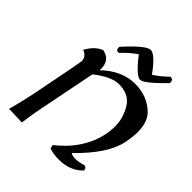

<svg xmlns="http://www.w3.org/2000/svg" viewBox="-238 -1044 1206 1206"><g transform="rotate(45 365.0 -441.0)"><path d="M482.4 6.8Q428.2 6.8 395.5 -6.8L390.6 -30.8Q468.8 -92.8 514.2 -163.1Q585 -272.5 585 -393.1Q585 -463.4 545.7 -529.5Q506.3 -595.7 415.5 -595.7Q346.7 -595.7 252.9 -521L182.1 -165.5Q164.1 -80.1 153.3 5.9L36.1 2Q59.1 -83 77.1 -168Q147 -520.5 147 -530.3Q147 -573.7 103 -588.9Q138.7 -655.3 192.9 -676.8Q267.1 -663.1 267.1 -584.5L266.6 -571.8Q368.7 -669.4 485.4 -669.4Q592.3 -669.4 663.6 -601.6Q710.9 -556.6 710.9 -466.3Q710.9 -420.4 698.7 -362.8Q671.9 -236.8 510.7 -79.6Q525.4 -69.8 553.2 -69.8Q583.5 -69.8 620.1 -82.5Q642.6 -79.6 642.6 -58.1V-57.1Q584 6.8 482.4 6.8ZM488.3 -708.5Q453.1 -708.5 369.6 -816.9Q316.4 -778.8 273.9 -732.9Q250 -732.9 250 -753.9Q250 -758.8 251.5 -764.6Q364.7 -889.2 403.8 -889.2Q443.4 -889.2 519 -783.7Q569.8 -816.4 609.9 -857.4Q635.7 -857.4 635.7 -835.4Q635.7 -830.6 634.8 -824.7Q521 -708.5 488.3 -708.5Z"/></g></svg>

Font: Balgruf
Style: Italic
Weight: 500
Italic angle: -12°
Designer: Paul James Miller
Foundry: High-Logic / Made with FontCreator
Version: Version 1.201;March 28, 2021;FontCreator 13.0.0.2683 64-bit